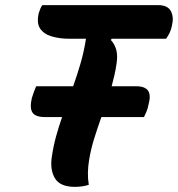

<svg xmlns="http://www.w3.org/2000/svg" viewBox="-20 -720 693 748"><path d="M326 0Q314 4 300 6Q286 8 272 8Q214 8 194 -25.5Q174 -59 182 -110Q188 -151 198.5 -189Q209 -227 222 -264H155Q118 -264 106.5 -281.5Q95 -299 104 -338Q109 -354 113 -364.5Q117 -375 121 -384H265Q280 -426 293.5 -472Q307 -518 315 -569H251Q213 -569 182 -578Q151 -587 136.5 -608.5Q122 -630 131 -669Q134 -679 137.5 -687Q141 -695 145 -700H596Q633 -700 645.5 -677Q658 -654 650 -621Q647 -605 641 -592.5Q635 -580 627 -569H415L412 -564Q427 -548 433 -525.5Q439 -503 434 -472Q431 -450 426 -428Q421 -406 415 -384H510Q545 -384 557 -366.5Q569 -349 558 -310Q556 -298 551 -286Q546 -274 541 -264H375Q360 -222 347 -180.5Q334 -139 327 -96Q323 -72 322.5 -47.5Q322 -23 326 0Z"/></svg>

Font: Recursive Mn Csl St
Style: Bold Italic
Weight: 700
Italic angle: -15°
Monospace: yes
Version: Version 1.079;hotconv 1.0.112;makeotfexe 2.5.65598; ttfautoh